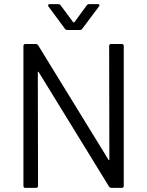

<svg xmlns="http://www.w3.org/2000/svg" viewBox="-20 -914 716 934"><path d="M511 -690Q511 -700 521 -700H572Q582 -700 582 -690V-10Q582 0 572 0H522Q515 0 510 -7L169 -562Q168 -565 167 -565Q166 -565 165 -564.5Q164 -564 164 -561L165 -10Q165 0 155 0H104Q94 0 94 -10V-690Q94 -700 104 -700H154Q161 -700 166 -693L507 -138Q508 -135 509 -135Q510 -135 511 -135.5Q512 -136 512 -139ZM216 -882Q214 -884 214 -888Q214 -890 216 -892Q218 -894 222 -894H262Q271 -894 275 -888L336 -806Q337 -805 339 -805Q341 -805 342 -806L402 -888Q406 -894 415 -894H455Q461 -894 462.5 -891.5Q464 -889 464 -888Q464 -885 461 -882L380 -774Q376 -768 367 -768H309Q300 -768 296 -774Z"/></svg>

Font: LinhAnh
Style: Regular
Weight: 400
Designer: Jeremy Tribby
Foundry: Tribby Type
Version: Version 1.408